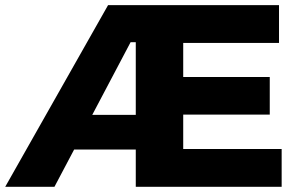

<svg xmlns="http://www.w3.org/2000/svg" viewBox="-25 -721 1151 741"><path d="M682.1 -146H1062V0H499V-144H261.2L185.1 0H-4.9L392.1 -701.2H1051.8V-555.2H682.1V-423.8H1016.1V-278.8H682.1ZM331.1 -277.8H499V-558.1H479Z"/></svg>

Font: Montserrat-Arabic
Style: Bold
Weight: 700
Designer: Mohamed Gaber
Foundry: Kief Type Foundry
Version: Version 5.008;PS 005.008;hotconv 1.0.88;makeotf.lib2.5.64775